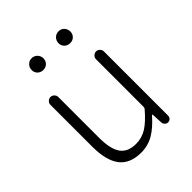

<svg xmlns="http://www.w3.org/2000/svg" viewBox="-211 -873 1012 1012"><g transform="rotate(-45 295.0 -367.5)"><path d="M252.9 12.7Q169.9 12.7 130.9 -38.1Q91.8 -88.9 91.8 -192.4V-503.9Q91.8 -515.6 100.6 -524.4Q109.4 -533.2 121.1 -533.2Q132.8 -533.2 141.6 -524.4Q150.4 -515.6 150.4 -503.9V-199.2Q150.4 -116.2 177.7 -77.6Q205.1 -39.1 265.6 -39.1Q309.6 -39.1 346.2 -62Q382.8 -85 427.7 -137.7Q431.6 -142.6 431.6 -150.4V-503.9Q431.6 -515.6 440.4 -524.4Q449.2 -533.2 460.9 -533.2Q472.7 -533.2 481.4 -524.4Q490.2 -515.6 490.2 -503.9V-24.4Q490.2 -14.6 482.9 -7.3Q475.6 0 465.3 0Q455.1 0 447.8 -7.3Q440.4 -14.6 439.5 -24.4L436.5 -86.9Q435.5 -87.9 434.1 -87.9Q432.6 -87.9 431.6 -86.9Q389.6 -38.1 347.2 -12.7Q304.7 12.7 252.9 12.7ZM151.4 -703.1Q151.4 -721.7 164.1 -734.9Q176.8 -748 195.3 -748Q213.9 -748 226.6 -734.9Q239.3 -721.7 239.3 -703.1Q239.3 -684.6 226.6 -672.4Q213.9 -660.2 195.3 -660.2Q176.8 -660.2 164.1 -672.4Q151.4 -684.6 151.4 -703.1ZM396.5 -660.2Q377 -660.2 364.3 -672.4Q351.6 -684.6 351.6 -703.1Q351.6 -721.7 364.3 -734.9Q377 -748 396.5 -748Q415 -748 427.2 -734.9Q439.5 -721.7 439.5 -703.1Q439.5 -684.6 427.2 -672.4Q415 -660.2 396.5 -660.2Z"/></g></svg>

Font: irohamaru Light
Style: Regular
Weight: 200
Designer: [Source Han Sans]
Ryoko NISHIZUKA  (kana & ideographs); Paul D. Hunt (Latin, Greek & Cyrillic); Wenlong ZHANG  (bopomofo
Version: Version 1.01